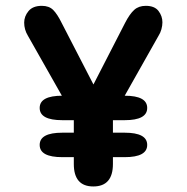

<svg xmlns="http://www.w3.org/2000/svg" viewBox="-20 -646 659 675"><path d="M119.5 -266.5Q119.5 -309.5 199 -309.5H418.5Q497.5 -309.5 497.5 -266.5Q497.5 -223.5 418.5 -223.5H199Q119.5 -223.5 119.5 -266.5ZM119.5 -136.5Q119.5 -179.5 199 -179.5H418.5Q497.5 -179.5 497.5 -136.5Q497.5 -93.5 418.5 -93.5H199Q119.5 -93.5 119.5 -136.5ZM308 9.5Q239.5 9.5 239.5 -69.5V-244.5Q227 -257 214.5 -279.5L78 -520.5Q65 -542 65 -566.5Q65 -588.5 80.2 -607Q95.5 -625.5 127 -625.5Q152.5 -625.5 167 -611Q181.5 -596.5 197 -565L308.5 -349L420 -566Q436 -597 451.8 -611.2Q467.5 -625.5 492.5 -625.5Q523.5 -625.5 537.2 -607.5Q551 -589.5 551 -567.5Q551 -556 547.5 -543.2Q544 -530.5 537.5 -520.5L401.5 -279.5Q395.5 -269 389.5 -260.5Q383.5 -252 377 -245V-69.5Q377 9.5 308 9.5Z"/></svg>

Font: Sono Monospace SemiBold
Style: Regular
Weight: 600
Designer: Tyler Finck
Foundry: Tyler Finck
Version: Version 2.112